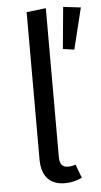

<svg xmlns="http://www.w3.org/2000/svg" viewBox="-54 -783 436 829"><g transform="rotate(-5 164.0 -368.0)"><path d="M328 -738 284 -559 235 -566 252 -747ZM177 -748V-102Q177 -58 212 -58Q231 -58 246 -64L268 -5Q232 12 194 12Q145 12 119 -16.5Q93 -45 93 -101V-738Z"/></g></svg>

Font: FiraSans
Style: Regular
Weight: 350
Designer: Carrois Corporate & Edenspiekermann AG
Foundry: Carrois Corporate GbR & Edenspiekermann AG
Version: Version 3.106;PS 003.106;hotconv 1.0.70;makeotf.lib2.5.58329